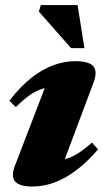

<svg xmlns="http://www.w3.org/2000/svg" viewBox="-20 -700 406 736"><path d="M38.5 -68 167.5 -404 203 -366.5Q171 -367.5 145.5 -360.5Q120 -353.5 95.2 -336.2Q70.5 -319 40.5 -289.5L16 -314Q58 -368.5 100.5 -401.8Q143 -435 185 -450.2Q227 -465.5 268 -465.5Q322.5 -465.5 338.5 -445.2Q354.5 -425 338 -382L209 -38L172 -84.5Q204.5 -83.5 229.8 -90.2Q255 -97 279.5 -112.5Q304 -128 332.5 -153.5L356 -127.5Q313.5 -78 271.2 -46.5Q229 -15 187.5 0Q146 15 104.5 15Q54 15 37.5 -4.8Q21 -24.5 38.5 -68ZM303.5 -515.5H252.5L129 -655.5L136.5 -680.5H277.5Z"/></svg>

Font: Newsreader 16pt 16pt ExtraBold
Style: Italic
Weight: 800
Italic angle: -17°
Version: Version 1.003